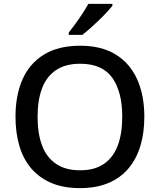

<svg xmlns="http://www.w3.org/2000/svg" viewBox="-20 -961 825 991"><path d="M725 -358Q725 -275 704.5 -207.5Q684 -140 642.5 -91Q601 -42 538.5 -16Q476 10 393 10Q308 10 245.5 -16.5Q183 -43 141.5 -91.5Q100 -140 80 -208Q60 -276 60 -359Q60 -469 96 -551Q132 -633 206.5 -679Q281 -725 394 -725Q504 -725 577.5 -679.5Q651 -634 688 -551.5Q725 -469 725 -358ZM174 -358Q174 -272 197 -210.5Q220 -149 269 -115.5Q318 -82 393 -82Q469 -82 517 -115.5Q565 -149 588 -210.5Q611 -272 611 -358Q611 -487 559.5 -559.5Q508 -632 394 -632Q318 -632 269 -599Q220 -566 197 -505Q174 -444 174 -358ZM560 -931Q549 -917 530.5 -897Q512 -877 489.5 -855.5Q467 -834 445 -814.5Q423 -795 405 -781H335V-793Q350 -812 369 -838Q388 -864 406 -891.5Q424 -919 436 -941H560Z"/></svg>

Font: Noto Sans Devanagari Medium
Style: Regular
Weight: 500
Version: Version 2.003